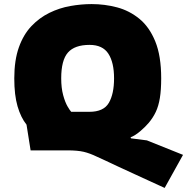

<svg xmlns="http://www.w3.org/2000/svg" viewBox="-20 -737 917 941"><path d="M130 0 110 -126Q82 -161 66 -216Q50 -271 50 -353Q50 -442 72.5 -505Q95 -568 134 -609Q173 -650 222 -674Q271 -698 324.5 -707.5Q378 -717 429 -717Q493 -717 553.5 -701Q614 -685 663 -645Q712 -605 741 -534Q770 -463 770 -353Q770 -296 763.5 -256.5Q757 -217 743.5 -188.5Q730 -160 709 -135Q693 -116 668 -94.5Q643 -73 620 -64L622 -59L700 -49L877 22L787 184Q787 184 766 174.5Q745 165 711.5 149.5Q678 134 638.5 116Q599 98 561.5 80.5Q524 63 495.5 49.5Q467 36 455 31Q420 14 390 7Q360 0 311 0ZM329 -189H418Q488 -189 513.5 -233Q539 -277 539 -353Q539 -431 511 -474Q483 -517 419 -517Q346 -517 313 -479.5Q280 -442 280 -353Q280 -306 289.5 -271Q299 -236 311 -215.5Q323 -195 329 -189Z"/></svg>

Font: Rowdies
Style: Bold
Weight: 700
Designer: Jaikishan Patel
Version: Version 1.000; ttfautohint (v1.8.3)